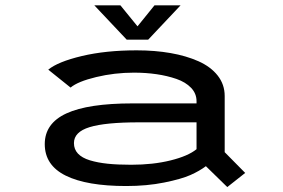

<svg xmlns="http://www.w3.org/2000/svg" viewBox="-20 -706 1090 740"><path d="M676 -685.5 551 -553H468.5L343.5 -685.5H444L510 -604.5L575.5 -685.5ZM507 -512Q577 -512 637.2 -501.5Q697.5 -491 744.8 -470Q792 -449 819 -414.8Q846 -380.5 846 -336V-119.5L925 -39.5L856 15L773.5 -65.5Q749 -47 714.2 -31.5Q679.5 -16 612.8 -2.5Q546 11 466.5 11Q314.5 11 233.5 -29Q152.5 -69 152.5 -150.5Q152.5 -230.5 236.2 -269Q320 -307.5 491 -307.5H737.5V-316Q737.5 -345.5 716.5 -367.5Q695.5 -389.5 660 -401.8Q624.5 -414 583.5 -420Q542.5 -426 496 -426Q421.5 -426 350.8 -409Q280 -392 252 -368.5L166 -437.5Q203 -468 295.2 -490Q387.5 -512 507 -512ZM485.5 -71Q570 -71 637.5 -87.8Q705 -104.5 737.5 -131V-234.5H515Q386 -234.5 325.5 -216Q265 -197.5 265 -154.5Q265 -130.5 280.5 -114Q296 -97.5 326.2 -88.2Q356.5 -79 395 -75Q433.5 -71 485.5 -71Z"/></svg>

Font: League Mono Extended
Style: Regular
Weight: 400
Width: 9
Designer: Tyler Finck
Foundry: The League of Moveable Type / Tyler Finck
Version: Version 2.210